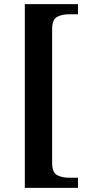

<svg xmlns="http://www.w3.org/2000/svg" viewBox="-20 -780 434 928"><path d="M100 128V-760H357V-711H314Q280 -711 256 -698.5Q232 -686 232 -639V7Q232 54 256 66.5Q280 79 314 79H357V128Z"/></svg>

Font: Noto Serif Myanmar SemiBold
Style: Regular
Weight: 600
Designer: Ben Mitchell and the Monotype Design Team
Foundry: Monotype Imaging Inc.
Version: Version 2.106; ttfautohint (v1.8.4.7-5d5b)